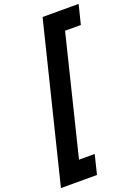

<svg xmlns="http://www.w3.org/2000/svg" viewBox="-254 -989 918 1261"><g transform="rotate(-20 204.5 -358.5)"><path d="M228 55.2 194.8 189.9H-57.1L213.9 -907.2H465.8L432.1 -772H321.8L118.2 55.2Z"/></g></svg>

Font: Sinkin Sans 700 Bold Italic
Style: Bold Italic
Weight: 700
Italic angle: -112°
Designer: Keith Bates
Foundry: K-Type
Version: Sinkin Sans (version 1.0)  by Keith Bates   •   © 2014   www